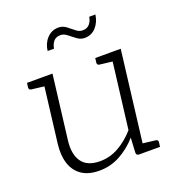

<svg xmlns="http://www.w3.org/2000/svg" viewBox="-128 -796 830 907"><g transform="rotate(-20 286.5 -343.0)"><path d="M219 8Q164 8 130 -15.5Q96 -39 82.5 -81Q69 -123 76 -180L115 -499H166L127 -180Q118 -111 145 -72Q172 -33 237 -33Q286 -33 330 -57.5Q374 -82 412 -125L458 -499H509L448 0H420Q406 0 406 -14L410 -88Q372 -45 323.5 -18.5Q275 8 219 8ZM431 0 442 -45 517 -36Q523 -35 525.5 -32Q528 -29 528 -23L525 0ZM132 -499 121 -454 46 -463Q40 -464 37.5 -467Q35 -470 35 -476L38 -499ZM475 -499 464 -454 389 -463Q383 -464 380.5 -467Q378 -470 378 -476L381 -499ZM370 -642Q392 -642 404.5 -655.5Q417 -669 421 -692H452Q447 -655 424.5 -630Q402 -605 367 -605Q347 -605 329.5 -618Q312 -631 296 -644Q280 -657 263 -657Q241 -657 229 -643.5Q217 -630 213 -607H181Q185 -644 208.5 -669Q232 -694 266 -694Q287 -694 304.5 -681Q322 -668 337.5 -655Q353 -642 370 -642Z"/></g></svg>

Font: Aleo Light
Style: Italic
Weight: 300
Italic angle: -7°
Designer: Alessio Laiso
Foundry: Alessio Laiso
Version: Version 2.001;gftools[0.9.29]